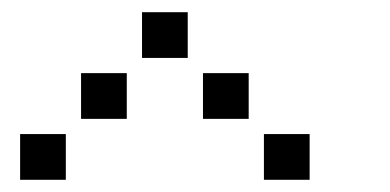

<svg xmlns="http://www.w3.org/2000/svg" viewBox="-20 -708 640 315"><path d="M214 -688Q213 -688 213 -688Q213 -688 213 -687V-614Q213 -613 213 -613Q213 -613 214 -613H287Q288 -613 288 -613Q288 -613 288 -614V-687Q288 -688 288 -688Q288 -688 287 -688ZM114 -588Q113 -588 113 -588Q113 -588 113 -587V-514Q113 -513 113 -513Q113 -513 114 -513H187Q188 -513 188 -513Q188 -513 188 -514V-587Q188 -588 188 -588Q188 -588 187 -588ZM314 -588Q313 -588 313 -588Q313 -588 313 -587V-514Q313 -513 313 -513Q313 -513 314 -513H387Q388 -513 388 -513Q388 -513 388 -514V-587Q388 -588 388 -588Q388 -588 387 -588ZM14 -488Q13 -488 13 -488Q13 -488 13 -487V-414Q13 -413 13 -413Q13 -413 14 -413H87Q88 -413 88 -413Q88 -413 88 -414V-487Q88 -488 88 -488Q88 -488 87 -488ZM414 -488Q413 -488 413 -488Q413 -488 413 -487V-414Q413 -413 413 -413Q413 -413 414 -413H487Q488 -413 488 -413Q488 -413 488 -414V-487Q488 -488 488 -488Q488 -488 487 -488Z"/></svg>

Font: Doto
Style: Bold
Weight: 700
Monospace: yes
Version: Version 1.000